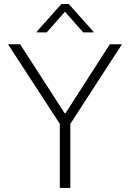

<svg xmlns="http://www.w3.org/2000/svg" viewBox="-20 -925 641 945"><path d="M79.1 -707 297.9 -368.2H302.7L520.5 -707H580.1L326.2 -315.4V0H274.4V-315.4L19.5 -707ZM299.8 -867.2 210 -765.6H161.1V-769.5L282.2 -905.3H318.4L439.5 -769.5V-765.6H389.6Z"/></svg>

Font: Pretendard GOV ExtraLight
Style: Regular
Weight: 200
Designer: Base glyphs from Inter by Rasmus Andersson; Hangeul glyphs from Noto Sans CJK(Source Han Sans) by Jang Soo-young and Kan
Foundry: Kil Hyung-jin
Version: Version 1.309